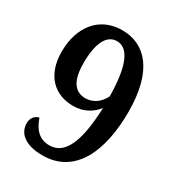

<svg xmlns="http://www.w3.org/2000/svg" viewBox="-176 -832 872 951"><g transform="rotate(30 259.5 -356.5)"><path d="M211 11C398 11 473 -166 473 -388C473 -625 376 -724 245 -724C115 -724 37 -625 37 -482C37 -348 113 -277 220 -277C283 -277 327 -307 354 -343C347 -147 304 -49 216 -49C153 -49 123 -92 105 -144C78 -137 64 -116 64 -88C64 -39 102 11 211 11ZM253 -340C190 -341 159 -390 159 -488C159 -603 192 -664 249 -664C312 -664 352 -589 354 -409C336 -372 303 -341 253 -340Z"/></g></svg>

Font: Noto Serif Armenian SemiCondensed SemiBold
Style: Regular
Weight: 600
Width: 4
Designer: Monotype Design Team
Foundry: Monotype Imaging Inc.
Version: Version 2.008